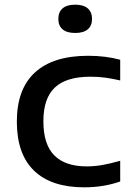

<svg xmlns="http://www.w3.org/2000/svg" viewBox="-20 -791 562 821"><path d="M52 -271Q52 -410.5 129.8 -481.5Q207.5 -552.5 357 -552.5Q431.5 -552.5 494 -535.5V-447Q459.5 -455 429.5 -459Q399.5 -463 366.5 -463Q264 -463 214.8 -417Q165.5 -371 165.5 -272.5Q165.5 -173.5 212.2 -126.5Q259 -79.5 351 -79.5Q383 -79.5 416.5 -85.2Q450 -91 494 -103.5V-15Q423 10 340 10Q199.5 10 125.8 -61Q52 -132 52 -271ZM229.5 -710Q229.5 -739.5 247.8 -755.2Q266 -771 301.5 -771Q337 -771 355.2 -755.2Q373.5 -739.5 373.5 -710Q373.5 -681 355.2 -665.5Q337 -650 301.5 -650Q266 -650 247.8 -665.5Q229.5 -681 229.5 -710Z"/></svg>

Font: Encode Sans Expanded Medium
Style: Regular
Weight: 500
Width: 7
Designer: Multiple Designers
Foundry: Impallari Type
Version: Version 2.000